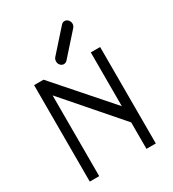

<svg xmlns="http://www.w3.org/2000/svg" viewBox="-181 -894 848 943"><g transform="rotate(-30 243.0 -422.5)"><path d="M47.5 -50V-597H101L369 -292V-597H422V-50H369V-200L101 -508V-50ZM207 -622Q199 -630.5 199 -643Q199 -656 207 -665L315 -786Q323 -795 334 -795Q345.5 -795 353.5 -786Q362 -776.5 362 -764Q362 -752.5 353.5 -743L245.5 -622Q237.5 -613 226 -613Q215 -613 207 -622Z"/></g></svg>

Font: 3270 Nerd Font Mono SemCond
Style: Regular
Weight: 400
Monospace: yes
Version: Version 3.0.1;Nerd Fonts 3.1.1